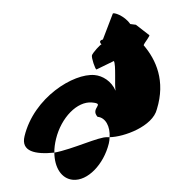

<svg xmlns="http://www.w3.org/2000/svg" viewBox="-52 -869 722 808"><g transform="rotate(5 309.5 -465.5)"><path d="M67 -274C57 -208 119 -201 198 -216C196 -234 197 -254 200 -274C214 -366 275 -440 337 -440C397 -440 330 -416 366 -382C400 -382 423 -346 424 -301C484 -307 601 -362 612 -436C638 -557 591 -642 533 -699C535 -710 560 -744 552 -744L493 -782L469 -783C441 -817 393 -827 392 -820L360 -708C360 -708 338 -702 356 -687C351 -687 322 -648 320 -638C318 -627 339 -580 344 -580L414 -622C425 -606 425 -522 432 -498C411 -537 372 -556 338 -556C249 -556 92 -440 67 -274ZM198 -216C204 -154 237 -109 286 -109C348 -109 409 -184 423 -274C424 -283 425 -292 424 -301C421 -301 417 -300 414 -300C380 -300 274 -237 198 -216Z"/></g></svg>

Font: Ampere
Style: SCSuCndIta
Weight: 400
Version: Version 1